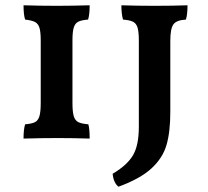

<svg xmlns="http://www.w3.org/2000/svg" viewBox="-20 -522 787 726"><path d="M75 -52Q100 -54 112 -60Q124 -66 129 -82.5Q134 -99 134 -132V-370Q134 -402 129 -417.5Q124 -433 112 -439Q100 -445 75 -448Q69 -466 69 -502Q131 -500 196 -500Q249 -500 319 -502Q319 -466 313 -448Q288 -446 276 -440Q264 -434 259 -418Q254 -402 254 -370V-132Q254 -99 259 -82.5Q264 -66 276.5 -60Q289 -54 314 -52Q319 -36 319 2Q255 0 199 0Q137 0 69 2Q69 -33 75 -52ZM428 184Q409 169 406 135Q459 104 482 66.5Q505 29 505 -43V-368Q505 -402 500 -418Q495 -434 482.5 -440Q470 -446 445 -448Q439 -471 439 -502Q499 -500 565 -500Q633 -500 689 -502Q689 -467 683 -448Q647 -446 635.5 -429.5Q624 -413 624 -368V-99Q624 -23 609.5 26.5Q595 76 552.5 115Q510 154 428 184Z"/></svg>

Font: Vollkorn SC SemiBold
Style: Regular
Weight: 600
Designer: Friedrich Althausen
Foundry: Friedrich Althausen
Version: Version 4.015